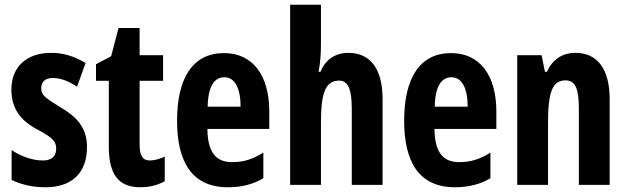

<svg xmlns="http://www.w3.org/2000/svg" viewBox="-20 -780 2647 810"><path d="M347 -160C347 -244 301 -289 234 -328C167 -369 154 -380 154 -408C154 -435 171 -451 203 -451C239 -451 274 -435 305 -414L341 -514C295 -542 249 -557 196 -557C92 -557 28 -498 28 -402C28 -322 67 -272 135 -235C205 -199 217 -181 217 -153C217 -120 197 -103 161 -103C113 -103 64 -123 29 -147V-21C72 0 120 10 172 10C282 10 347 -49 347 -160Z M612 -103C581 -103 569 -125 569 -168V-439H668V-547H569V-662H480L449 -543L385 -509V-439H439V-163C439 -46 478 10 572 10C611 10 644 1 675 -15V-119C652 -109 631 -103 612 -103Z M925 -556C795 -556 727 -454 727 -270C727 -97 790 10 941 10C998 10 1047 -2 1091 -28V-136C1044 -107 1006 -96 959 -96C889 -96 856 -140 855 -236H1116V-310C1116 -460 1048 -556 925 -556ZM927 -454C971 -454 995 -407 995 -330H856C858 -418 885 -454 927 -454Z M1334 -591V-760H1204V0H1334V-263C1334 -385 1352 -440 1411 -440C1448 -440 1464 -404 1464 -324V0H1594V-362C1594 -487 1544 -557 1450 -557C1394 -557 1353 -529 1332 -477H1324C1331 -513 1334 -552 1334 -591Z M1883 -556C1753 -556 1685 -454 1685 -270C1685 -97 1748 10 1899 10C1956 10 2005 -2 2049 -28V-136C2002 -107 1964 -96 1917 -96C1847 -96 1814 -140 1813 -236H2074V-310C2074 -460 2006 -556 1883 -556ZM1885 -454C1929 -454 1953 -407 1953 -330H1814C1816 -418 1843 -454 1885 -454Z M2408 -557C2352 -557 2311 -529 2287 -477H2279L2265 -547H2162V0H2292V-263C2292 -393 2311 -441 2366 -441C2409 -441 2422 -401 2422 -324V0H2552V-362C2552 -489 2500 -557 2408 -557Z"/></svg>

Font: Noto Sans Devanagari ExtraCondensed
Style: Bold
Weight: 700
Width: 2
Designer: Jelle Bosma - Monotype Design Team
Foundry: Monotype Imaging Inc.
Version: Version 2.004